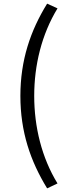

<svg xmlns="http://www.w3.org/2000/svg" viewBox="-20 -838 378 1055"><path d="M239 197 296 170C209 28 168 -141 168 -311C168 -481 209 -649 296 -792L239 -818C147 -669 92 -507 92 -311C92 -114 147 47 239 197Z"/></svg>

Font: Source Han Sans CN Regular
Style: Regular
Weight: 400
Designer: Ryoko NISHIZUKA (kana & ideographs); Paul D. Hunt (Latin, Greek & Cyrillic); Wenlong ZHANG (bopomofo); Sandoll Communica
Foundry: Adobe Systems Incorporated
Version: Version 1.004;PS 1.004;hotconv 1.0.82;makeotf.lib2.5.63406